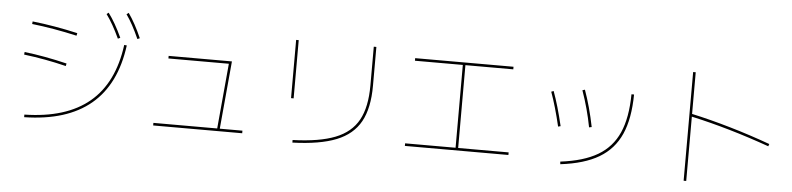

<svg xmlns="http://www.w3.org/2000/svg" viewBox="-50 -1136 6100 1478"><g transform="rotate(5 3000.0 -397.5)"><path d="M880 -606 900 -604Q860 -300 675 -145.5Q490 9 161 15V-5Q483 -11 662 -160.5Q841 -310 880 -606ZM121 -485Q276 -467 450 -425L446 -405Q283 -445 119 -465ZM162 -725Q333 -706 512 -665L508 -645Q327 -686 160 -705ZM739 -843Q793 -771 845 -658L827 -650Q775 -762 724 -831ZM893 -855Q946 -780 995 -668L977 -660Q926 -775 877 -843Z M1156 -28H1649L1695 -532H1228V-552H1717L1669 -28H1844V-8H1156Z M2795 -460V-760H2815V-460Q2815 -287 2757.5 -182.5Q2700 -78 2573.5 -27.5Q2447 23 2235 30V10Q2442 3 2563.5 -45Q2685 -93 2740 -193Q2795 -293 2795 -460ZM2195 -760H2215V-310H2195Z M3100 -40H3490V-680H3120V-700H3880V-680H3510V-40H3900V-20H3100Z M4803 -568H4823Q4821 -381 4767.5 -260.5Q4714 -140 4601 -73Q4488 -6 4304 16L4302 -4Q4481 -26 4589.5 -90Q4698 -154 4749.5 -270Q4801 -386 4803 -568ZM4204 -541Q4244 -433 4281 -276L4262 -271Q4226 -424 4186 -534ZM4443 -572Q4489 -444 4520 -290L4500 -286Q4473 -428 4424 -566Z M5281 -437V60H5261V-780H5281V-458Q5423 -427 5581 -381Q5739 -335 5893 -279L5887 -261Q5572 -373 5281 -437Z"/></g></svg>

Font: Enso Thin
Style: Regular
Weight: 100
Designer: Coji Morishita
Foundry: UNDERFOREST DESIGN
Version: Version 1.000